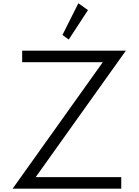

<svg xmlns="http://www.w3.org/2000/svg" viewBox="-20 -1128 833 1148"><path d="M55.5 0H705V-69H193.5L732.5 -825H112.5V-756H594.5ZM391 -891.5 506 -1067.5 448.5 -1108.5 353.5 -919Z"/></svg>

Font: Spartan
Style: Regular
Weight: 400
Designer: Matt Bailey, Mirko Velimirovic
Foundry: Matt Bailey
Version: Version 1.003; ttfautohint (v1.8.3)